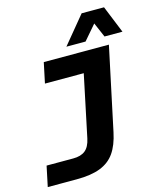

<svg xmlns="http://www.w3.org/2000/svg" viewBox="-130 -842 908 1085"><g transform="rotate(-15 324.0 -299.5)"><path d="M13 150 38 31H194Q239 31 264.5 10.5Q290 -10 300 -57L376 -419H149L174 -538H555L452 -53Q437 19 406 63.5Q375 108 321 129Q267 150 183 150ZM320 -589 452 -749H583L648 -589H543L506 -675L432 -589Z"/></g></svg>

Font: Geist Mono ExtraBold
Style: Italic
Weight: 800
Italic angle: -12°
Monospace: yes
Designer: Basement.studio, Andrés Briganti, Mateo Zaragoza
Foundry: Basement.studio, Vercel, Andrés Briganti, Guido Ferreyra, Mateo Zaragoza
Version: Version 1.500; ttfautohint (v1.8.4.7-5d5b)